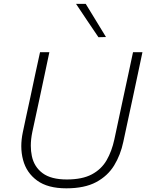

<svg xmlns="http://www.w3.org/2000/svg" viewBox="-20 -990 776 1019"><path d="M332 9.5Q233.5 9.5 177 -31.8Q120.5 -73 102.5 -141Q93 -176 93 -214.5Q93 -249.5 101 -287.5Q107.5 -318.5 118 -367.8Q128.5 -417 141 -473.5Q155 -540 167.2 -597Q179.5 -654 192.5 -713H242Q229.5 -654 217.5 -597Q205 -539.5 191 -472.5L151.5 -289.5Q143.5 -251 143.5 -216.5Q143.5 -188 149 -162Q161 -104.5 206 -71Q251 -37.5 334.5 -37.5Q416.5 -37.5 467.2 -64.5Q518 -91.5 545.8 -139.5Q573.5 -187.5 587 -250.5L634.5 -473Q649 -539.5 661.2 -596.8Q673.5 -654 686 -713H736Q723.5 -654 711.5 -597Q699 -540 685 -472.5Q670 -403 656 -337.8Q642 -272.5 634.5 -237.5Q620 -168 585.8 -112Q551.5 -56 490 -23.2Q428.5 9.5 332 9.5ZM502.5 -792.5Q473 -836 443.2 -880.2Q413.5 -924.5 383.5 -969.5H435Q461.5 -926.5 488.5 -882Q515.5 -837.5 542.5 -793.5Z"/></svg>

Font: Heraclito ExtraLight
Style: Italic
Weight: 200
Italic angle: -12°
Designer: Kostas Bartsokas (font) & Cristiano Sobral (main changes)
Foundry: Kostas Bartsokas (font) & Cristiano Sobral (main changes)
Version: Version 1.00;July 8, 2020;FontCreator 13.0.0.2655 64-bit